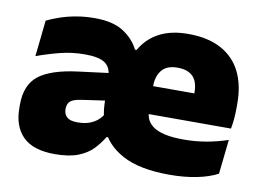

<svg xmlns="http://www.w3.org/2000/svg" viewBox="-62 -600 962 706"><g transform="rotate(10 419.0 -247.0)"><path d="M608.5 13.5Q497 13.5 433 -21Q369 -55.5 347 -114.5L337.5 -144.5Q331 -169.5 329.5 -192.2Q328 -215 328 -235.5L325 -301.5Q325 -336 302.8 -352.2Q280.5 -368.5 227 -368.5Q178.5 -368.5 133.8 -357Q89 -345.5 48 -330.5L62.5 -465.5Q85 -476.5 112.5 -485.8Q140 -495 172 -500.5Q204 -506 240 -506Q307 -506 346.2 -481Q385.5 -456 404.5 -417.5H410.5Q436 -462 480 -485.2Q524 -508.5 588 -508.5Q661 -508.5 710.2 -482.2Q759.5 -456 784.5 -406.8Q809.5 -357.5 809.5 -287.5V-272Q809.5 -252 807.8 -231.2Q806 -210.5 802.5 -193H644Q646 -223.5 646.8 -250.5Q647.5 -277.5 647.5 -299Q647.5 -325.5 639.5 -343.2Q631.5 -361 614.5 -370.2Q597.5 -379.5 570.5 -379.5Q530 -379.5 511.8 -356.5Q493.5 -333.5 493.5 -297.5V-254.5L494.5 -236.5V-204Q494.5 -188 501 -173.5Q507.5 -159 523.2 -147.5Q539 -136 567 -129.5Q595 -123 638 -123Q681 -123 722.2 -130.2Q763.5 -137.5 802 -150.5L788 -22Q756 -5 710.2 4.2Q664.5 13.5 608.5 13.5ZM179.5 12Q99.5 12 61.2 -26Q23 -64 23 -133V-145.5Q23 -219.5 68.2 -254.5Q113.5 -289.5 213 -302L338.5 -318L349 -217L242.5 -201.5Q213.5 -197.5 202.2 -187.8Q191 -178 191 -159V-157Q191 -139.5 202.8 -128.5Q214.5 -117.5 242 -117.5Q268 -117.5 286.5 -124.2Q305 -131 317.8 -142.2Q330.5 -153.5 337.5 -166.5L387 -83H357.5Q342 -57 321 -35.5Q300 -14 266.5 -1Q233 12 179.5 12ZM420 -193V-297H767V-193Z"/></g></svg>

Font: Anek Gurmukhi Medium ExtraBold
Style: Regular
Weight: 800
Version: Version 1.003